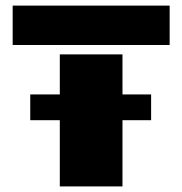

<svg xmlns="http://www.w3.org/2000/svg" viewBox="-20 -668 653 688"><path d="M88.4 -329.6H194.3V-473.1H418.9V-329.6H521.5V-237.3H418.9V0H194.3V-237.3H88.4ZM25.4 -647.9H587.9V-506.8H25.4Z"/></svg>

Font: Black Ops One
Style: Regular
Weight: 400
Designer: James Grieshaber
Foundry: James Grieshaber
Version: Version 1.002